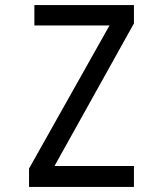

<svg xmlns="http://www.w3.org/2000/svg" viewBox="-20 -734 640 754"><path d="M94 -72 410 -634H115V-714H506V-642L194 -82H506V0H94Z"/></svg>

Font: Noto Sans Mono UI
Style: Regular
Weight: 400
Monospace: yes
Designer: Monotype Design team
Foundry: Monotype Imaging Inc.
Version: Version 1.000